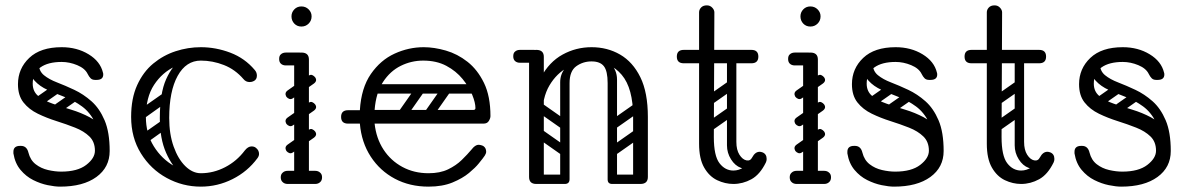

<svg xmlns="http://www.w3.org/2000/svg" viewBox="-20 -686 4416 716"><path d="M204 10Q185 10 158 4.5Q131 -1 104 -14.5Q77 -28 56.5 -52.5Q36 -77 30 -114Q30 -116 30 -117.5Q30 -119 30 -120Q30 -142 55 -142H58Q80 -142 86 -117Q93 -89 113 -73.5Q133 -58 159 -52Q185 -46 208 -46Q269 -46 301.5 -71Q334 -96 334 -124Q334 -157 313.5 -177Q293 -197 260 -210Q227 -223 190.5 -234.5Q154 -246 121 -262Q88 -278 67.5 -304Q47 -330 47 -372Q47 -430 89 -470Q131 -510 210 -510Q267 -510 310.5 -483.5Q354 -457 364 -415Q365 -413 365 -408Q365 -388 340 -388H335Q324 -388 318 -394Q312 -400 307 -410Q297 -431 268 -443Q239 -455 210 -455Q159 -455 130.5 -434.5Q102 -414 102 -374Q102 -345 122.5 -328Q143 -311 176 -299.5Q209 -288 245.5 -277Q282 -266 315 -248.5Q348 -231 368.5 -201.5Q389 -172 389 -123Q389 -62 339.5 -26Q290 10 204 10ZM354 -123Q354 -189 335 -228Q316 -267 286 -289Q256 -311 222 -324Q188 -337 158 -350.5Q128 -364 109 -385Q90 -406 90 -445L125 -447Q125 -421 144 -405.5Q163 -390 193 -378.5Q223 -367 257 -351Q291 -335 321 -308.5Q351 -282 370 -237.5Q389 -193 389 -123ZM203 -363Q209 -356 207 -349.5Q205 -343 199 -339L139 -297Q124 -287 113 -300Q103 -313 118 -325L178 -367Q192 -377 203 -363ZM274 -337Q279 -330 277.5 -323.5Q276 -317 269 -313L209 -271Q195 -261 184 -274Q173 -288 189 -299L249 -341Q262 -351 274 -337Z M927 -384Q920 -380 911 -380Q897 -380 888 -391Q857 -427 815 -443.5Q773 -460 729 -460Q680 -460 632.5 -438Q585 -416 554.5 -369.5Q524 -323 524 -250Q524 -188 553.5 -140.5Q583 -93 630 -66.5Q677 -40 729 -40Q776 -40 819.5 -62.5Q863 -85 893 -125Q905 -140 918 -140Q928 -140 934 -135Q946 -126 946 -112Q946 -104 940 -96Q903 -46 847 -18Q791 10 729 10Q661 10 601.5 -22.5Q542 -55 505.5 -114Q469 -173 469 -250Q469 -319 491.5 -368.5Q514 -418 551.5 -449Q589 -480 635 -495Q681 -510 729 -510Q785 -510 839 -489.5Q893 -469 930 -425Q938 -416 938 -404Q938 -390 927 -384ZM500 -157Q490 -172 504 -181L581 -235Q596 -245 605 -231Q616 -216 602 -207L525 -152Q519 -148 512 -149Q505 -150 500 -157ZM500 -255Q490 -270 504 -279L581 -333Q596 -343 605 -329Q616 -314 602 -305L525 -250Q519 -246 512 -247Q505 -248 500 -255ZM726 -6Q692 -8 657.5 -35.5Q623 -63 599.5 -116Q576 -169 576 -245Q576 -338 599.5 -390.5Q623 -443 657.5 -464.5Q692 -486 726 -486L729 -460Q674 -460 642.5 -403Q611 -346 611 -246Q611 -186 627.5 -139.5Q644 -93 671 -66.5Q698 -40 729 -40Z M1104 0Q1077 0 1077 -26V-464Q1077 -490 1104 -490Q1132 -490 1132 -464V-26Q1132 0 1104 0ZM1046 -442Q1034 -442 1027 -449Q1021 -455 1021 -466Q1021 -478 1027 -483Q1034 -490 1046 -490H1097Q1108 -490 1114 -488.5Q1120 -487 1121 -485Q1125 -481 1128 -476Q1131 -471 1131 -466Q1129 -453 1122 -449Q1118 -442 1097 -442ZM1104 -587Q1088 -587 1077.5 -598Q1067 -609 1067 -625Q1067 -640 1077.5 -651Q1088 -662 1104 -662Q1120 -662 1131 -651Q1142 -640 1142 -625Q1142 -609 1131 -598Q1120 -587 1104 -587ZM1027 -25Q1027 -36 1034 -42Q1041 -49 1053 -49H1102Q1114 -49 1121 -43Q1128 -36 1128 -25Q1128 -13 1121 -6Q1114 0 1102 0H1053Q1041 0 1034 -7Q1027 -13 1027 -25ZM1181 -25Q1181 -13 1174 -7Q1167 0 1155 0H1106Q1095 0 1087 -6Q1080 -13 1080 -25Q1080 -36 1087 -43Q1095 -49 1106 -49H1155Q1167 -49 1174 -42Q1181 -36 1181 -25ZM1073 -320Q1066 -315 1059.5 -317Q1053 -319 1048 -325Q1044 -332 1045 -338Q1046 -344 1053 -349L1130 -403Q1138 -409 1144.5 -406Q1151 -403 1155 -398Q1160 -391 1158.5 -385Q1157 -379 1150 -374ZM1073 -118Q1066 -113 1059.5 -115Q1053 -117 1048 -123Q1044 -130 1045 -136Q1046 -142 1053 -147L1130 -201Q1138 -207 1144.5 -204Q1151 -201 1155 -196Q1160 -189 1158.5 -183Q1157 -177 1150 -172ZM1073 -219Q1066 -214 1059.5 -216Q1053 -218 1048 -224Q1044 -231 1045 -237Q1046 -243 1053 -248L1130 -302Q1138 -308 1144.5 -305Q1151 -302 1155 -297Q1160 -290 1158.5 -284Q1157 -278 1150 -273Z M1578 10Q1508 10 1452.5 -19.5Q1397 -49 1362.5 -102Q1328 -155 1322 -225H1278Q1252 -225 1252 -250Q1252 -275 1278 -275H1322Q1327 -358 1363 -410Q1399 -462 1451.5 -486Q1504 -510 1560 -510Q1599 -510 1642.5 -497.5Q1686 -485 1723.5 -455.5Q1761 -426 1785 -376.5Q1809 -327 1809 -253Q1809 -245 1803 -235Q1797 -225 1783 -225H1377Q1383 -170 1410 -128.5Q1437 -87 1480.5 -63.5Q1524 -40 1578 -40Q1621 -40 1651 -54.5Q1681 -69 1702 -89.5Q1723 -110 1739 -129Q1745 -137 1751.5 -141.5Q1758 -146 1765 -146Q1769 -146 1774.5 -144.5Q1780 -143 1783 -141Q1793 -134 1793 -120Q1793 -114 1788 -106Q1783 -98 1765 -76Q1753 -61 1729 -41Q1705 -21 1667.5 -5.5Q1630 10 1578 10ZM1377 -276H1745Q1753 -276 1753 -283Q1753 -303 1741 -332.5Q1729 -362 1705 -391.5Q1681 -421 1644.5 -440.5Q1608 -460 1558 -460Q1514 -460 1474.5 -440.5Q1435 -421 1408.5 -380.5Q1382 -340 1377 -276ZM1663 -372H1766V-337H1663ZM1557 -366Q1570 -356 1561 -343L1495 -249Q1486 -235 1470 -246Q1457 -256 1466 -269L1532 -363Q1536 -368 1543 -369.5Q1550 -371 1557 -366ZM1655 -366Q1668 -356 1659 -343L1593 -249Q1584 -235 1568 -246Q1555 -256 1564 -269L1630 -363Q1634 -368 1641 -369.5Q1648 -371 1655 -366ZM1359 -259Q1359 -276 1376 -276H1708Q1725 -276 1725 -259Q1725 -241 1709 -241H1377Q1359 -241 1359 -259ZM1359 -355Q1359 -372 1376 -372H1708Q1725 -372 1725 -355Q1725 -337 1709 -337H1377Q1359 -337 1359 -355Z M1967 -250Q1967 -341 1997.5 -398Q2028 -455 2078 -482.5Q2128 -510 2186 -510Q2245 -510 2292.5 -482.5Q2340 -455 2368 -398Q2396 -341 2396 -250H2341Q2341 -357 2298.5 -407Q2256 -457 2186 -457Q2140 -457 2098 -435Q2056 -413 2029 -367.5Q2002 -322 2002 -250ZM1980 0Q1953 0 1953 -26V-474Q1953 -500 1980 -500Q2008 -500 2008 -474V-26Q2008 0 1980 0ZM1919 -452Q1907 -452 1900 -459Q1894 -465 1894 -476Q1894 -488 1900 -493Q1907 -500 1919 -500H1970Q1981 -500 1987 -498.5Q1993 -497 1994 -495Q1998 -491 2001 -486Q2004 -481 2004 -476Q2002 -463 1995 -459Q1991 -452 1970 -452ZM2368 0Q2341 0 2341 -26V-250Q2341 -276 2368 -276Q2396 -276 2396 -250V-26Q2396 0 2368 0ZM2263 0Q2246 0 2246 -17V-379Q2246 -396 2263 -396Q2281 -396 2281 -380V-18Q2281 0 2263 0ZM2186 -457Q2154 -457 2129 -439Q2104 -421 2104 -376V-281H2069V-379Q2069 -409 2087 -431Q2105 -453 2134.5 -464.5Q2164 -476 2197 -476ZM2186 -457 2176 -476Q2226 -476 2253.5 -451.5Q2281 -427 2281 -389V-281H2246V-376Q2246 -421 2232 -439Q2218 -457 2186 -457ZM1964 -17Q1964 -35 1982 -35H2085Q2103 -35 2103 -17Q2103 0 2084 0H1981Q1964 0 1964 -17ZM2248 -17Q2248 -35 2266 -35H2369Q2387 -35 2387 -17Q2387 0 2368 0H2265Q2248 0 2248 -17ZM1979 -198Q1989 -211 2002 -202L2096 -136Q2110 -127 2099 -111Q2089 -98 2076 -107L1982 -173Q1977 -177 1975.5 -184Q1974 -191 1979 -198ZM1979 -296Q1989 -309 2002 -300L2096 -234Q2110 -225 2099 -209Q2089 -196 2076 -205L1982 -271Q1977 -275 1975.5 -282Q1974 -289 1979 -296ZM2086 0Q2069 0 2069 -17V-349Q2069 -366 2086 -366Q2104 -366 2104 -350V-18Q2104 0 2086 0ZM1990 0Q1973 0 1973 -17V-349Q1973 -366 1990 -366Q2008 -366 2008 -350V-18Q2008 0 1990 0ZM2282 -211Q2267 -200 2258 -214Q2254 -219 2253.5 -226Q2253 -233 2261 -239L2338 -293Q2353 -303 2363 -289Q2367 -283 2366.5 -276.5Q2366 -270 2359 -265ZM2284 -114Q2269 -103 2260 -117Q2256 -122 2255.5 -129Q2255 -136 2263 -142L2340 -196Q2355 -206 2365 -192Q2369 -186 2368.5 -179.5Q2368 -173 2361 -168Z M2715 0Q2684 0 2654.5 -14Q2625 -28 2606 -61Q2587 -94 2587 -150V-640Q2587 -650 2594.5 -658Q2602 -666 2616 -666Q2628 -666 2636 -657.5Q2644 -649 2644 -640Q2644 -572 2643.5 -516Q2643 -460 2643 -407.5Q2643 -355 2642.5 -299Q2642 -243 2642 -175Q2642 -105 2663 -77.5Q2684 -50 2715 -50Q2735 -50 2753.5 -62Q2772 -74 2785 -99Q2796 -120 2813 -120Q2817 -120 2823 -118Q2839 -112 2839 -93Q2839 -86 2836 -80Q2814 -35 2782 -17.5Q2750 0 2715 0ZM2530 -450Q2504 -450 2504 -475Q2504 -500 2530 -500H2782Q2808 -500 2808 -475Q2808 -450 2782 -450ZM2709 -485Q2726 -485 2726 -468V-154Q2726 -137 2709 -137Q2691 -137 2691 -153V-467Q2691 -485 2709 -485ZM2785 -99V-73Q2765 -52 2743 -60Q2721 -68 2706 -92Q2691 -116 2691 -144V-252H2726V-157Q2726 -127 2737.5 -109Q2749 -91 2763.5 -88Q2778 -85 2785 -99ZM2638 -299Q2623 -288 2614 -302Q2610 -307 2609.5 -314Q2609 -321 2617 -327L2694 -381Q2709 -391 2719 -377Q2723 -371 2722.5 -364.5Q2722 -358 2715 -353ZM2636 -200Q2621 -189 2612 -203Q2608 -208 2607.5 -215Q2607 -222 2615 -228L2692 -282Q2707 -292 2717 -278Q2721 -272 2720.5 -265.5Q2720 -259 2713 -254Z M3002 0Q2975 0 2975 -26V-464Q2975 -490 3002 -490Q3030 -490 3030 -464V-26Q3030 0 3002 0ZM2944 -442Q2932 -442 2925 -449Q2919 -455 2919 -466Q2919 -478 2925 -483Q2932 -490 2944 -490H2995Q3006 -490 3012 -488.5Q3018 -487 3019 -485Q3023 -481 3026 -476Q3029 -471 3029 -466Q3027 -453 3020 -449Q3016 -442 2995 -442ZM3002 -587Q2986 -587 2975.5 -598Q2965 -609 2965 -625Q2965 -640 2975.5 -651Q2986 -662 3002 -662Q3018 -662 3029 -651Q3040 -640 3040 -625Q3040 -609 3029 -598Q3018 -587 3002 -587ZM2925 -25Q2925 -36 2932 -42Q2939 -49 2951 -49H3000Q3012 -49 3019 -43Q3026 -36 3026 -25Q3026 -13 3019 -6Q3012 0 3000 0H2951Q2939 0 2932 -7Q2925 -13 2925 -25ZM3079 -25Q3079 -13 3072 -7Q3065 0 3053 0H3004Q2993 0 2985 -6Q2978 -13 2978 -25Q2978 -36 2985 -43Q2993 -49 3004 -49H3053Q3065 -49 3072 -42Q3079 -36 3079 -25ZM2971 -320Q2964 -315 2957.5 -317Q2951 -319 2946 -325Q2942 -332 2943 -338Q2944 -344 2951 -349L3028 -403Q3036 -409 3042.5 -406Q3049 -403 3053 -398Q3058 -391 3056.5 -385Q3055 -379 3048 -374ZM2971 -118Q2964 -113 2957.5 -115Q2951 -117 2946 -123Q2942 -130 2943 -136Q2944 -142 2951 -147L3028 -201Q3036 -207 3042.5 -204Q3049 -201 3053 -196Q3058 -189 3056.5 -183Q3055 -177 3048 -172ZM2971 -219Q2964 -214 2957.5 -216Q2951 -218 2946 -224Q2942 -231 2943 -237Q2944 -243 2951 -248L3028 -302Q3036 -308 3042.5 -305Q3049 -302 3053 -297Q3058 -290 3056.5 -284Q3055 -278 3048 -273Z M3314 10Q3295 10 3268 4.5Q3241 -1 3214 -14.5Q3187 -28 3166.5 -52.5Q3146 -77 3140 -114Q3140 -116 3140 -117.5Q3140 -119 3140 -120Q3140 -142 3165 -142H3168Q3190 -142 3196 -117Q3203 -89 3223 -73.5Q3243 -58 3269 -52Q3295 -46 3318 -46Q3379 -46 3411.5 -71Q3444 -96 3444 -124Q3444 -157 3423.5 -177Q3403 -197 3370 -210Q3337 -223 3300.5 -234.5Q3264 -246 3231 -262Q3198 -278 3177.5 -304Q3157 -330 3157 -372Q3157 -430 3199 -470Q3241 -510 3320 -510Q3377 -510 3420.5 -483.5Q3464 -457 3474 -415Q3475 -413 3475 -408Q3475 -388 3450 -388H3445Q3434 -388 3428 -394Q3422 -400 3417 -410Q3407 -431 3378 -443Q3349 -455 3320 -455Q3269 -455 3240.5 -434.5Q3212 -414 3212 -374Q3212 -345 3232.5 -328Q3253 -311 3286 -299.5Q3319 -288 3355.5 -277Q3392 -266 3425 -248.5Q3458 -231 3478.5 -201.5Q3499 -172 3499 -123Q3499 -62 3449.5 -26Q3400 10 3314 10ZM3464 -123Q3464 -189 3445 -228Q3426 -267 3396 -289Q3366 -311 3332 -324Q3298 -337 3268 -350.5Q3238 -364 3219 -385Q3200 -406 3200 -445L3235 -447Q3235 -421 3254 -405.5Q3273 -390 3303 -378.5Q3333 -367 3367 -351Q3401 -335 3431 -308.5Q3461 -282 3480 -237.5Q3499 -193 3499 -123ZM3313 -363Q3319 -356 3317 -349.5Q3315 -343 3309 -339L3249 -297Q3234 -287 3223 -300Q3213 -313 3228 -325L3288 -367Q3302 -377 3313 -363ZM3384 -337Q3389 -330 3387.5 -323.5Q3386 -317 3379 -313L3319 -271Q3305 -261 3294 -274Q3283 -288 3299 -299L3359 -341Q3372 -351 3384 -337Z M3788 0Q3757 0 3727.5 -14Q3698 -28 3679 -61Q3660 -94 3660 -150V-640Q3660 -650 3667.5 -658Q3675 -666 3689 -666Q3701 -666 3709 -657.5Q3717 -649 3717 -640Q3717 -572 3716.5 -516Q3716 -460 3716 -407.5Q3716 -355 3715.5 -299Q3715 -243 3715 -175Q3715 -105 3736 -77.5Q3757 -50 3788 -50Q3808 -50 3826.5 -62Q3845 -74 3858 -99Q3869 -120 3886 -120Q3890 -120 3896 -118Q3912 -112 3912 -93Q3912 -86 3909 -80Q3887 -35 3855 -17.5Q3823 0 3788 0ZM3603 -450Q3577 -450 3577 -475Q3577 -500 3603 -500H3855Q3881 -500 3881 -475Q3881 -450 3855 -450ZM3782 -485Q3799 -485 3799 -468V-154Q3799 -137 3782 -137Q3764 -137 3764 -153V-467Q3764 -485 3782 -485ZM3858 -99V-73Q3838 -52 3816 -60Q3794 -68 3779 -92Q3764 -116 3764 -144V-252H3799V-157Q3799 -127 3810.5 -109Q3822 -91 3836.5 -88Q3851 -85 3858 -99ZM3711 -299Q3696 -288 3687 -302Q3683 -307 3682.5 -314Q3682 -321 3690 -327L3767 -381Q3782 -391 3792 -377Q3796 -371 3795.5 -364.5Q3795 -358 3788 -353ZM3709 -200Q3694 -189 3685 -203Q3681 -208 3680.5 -215Q3680 -222 3688 -228L3765 -282Q3780 -292 3790 -278Q3794 -272 3793.5 -265.5Q3793 -259 3786 -254Z M4161 10Q4142 10 4115 4.5Q4088 -1 4061 -14.5Q4034 -28 4013.5 -52.5Q3993 -77 3987 -114Q3987 -116 3987 -117.5Q3987 -119 3987 -120Q3987 -142 4012 -142H4015Q4037 -142 4043 -117Q4050 -89 4070 -73.5Q4090 -58 4116 -52Q4142 -46 4165 -46Q4226 -46 4258.5 -71Q4291 -96 4291 -124Q4291 -157 4270.5 -177Q4250 -197 4217 -210Q4184 -223 4147.5 -234.5Q4111 -246 4078 -262Q4045 -278 4024.5 -304Q4004 -330 4004 -372Q4004 -430 4046 -470Q4088 -510 4167 -510Q4224 -510 4267.5 -483.5Q4311 -457 4321 -415Q4322 -413 4322 -408Q4322 -388 4297 -388H4292Q4281 -388 4275 -394Q4269 -400 4264 -410Q4254 -431 4225 -443Q4196 -455 4167 -455Q4116 -455 4087.5 -434.5Q4059 -414 4059 -374Q4059 -345 4079.5 -328Q4100 -311 4133 -299.5Q4166 -288 4202.5 -277Q4239 -266 4272 -248.5Q4305 -231 4325.5 -201.5Q4346 -172 4346 -123Q4346 -62 4296.5 -26Q4247 10 4161 10ZM4311 -123Q4311 -189 4292 -228Q4273 -267 4243 -289Q4213 -311 4179 -324Q4145 -337 4115 -350.5Q4085 -364 4066 -385Q4047 -406 4047 -445L4082 -447Q4082 -421 4101 -405.5Q4120 -390 4150 -378.5Q4180 -367 4214 -351Q4248 -335 4278 -308.5Q4308 -282 4327 -237.5Q4346 -193 4346 -123ZM4160 -363Q4166 -356 4164 -349.5Q4162 -343 4156 -339L4096 -297Q4081 -287 4070 -300Q4060 -313 4075 -325L4135 -367Q4149 -377 4160 -363ZM4231 -337Q4236 -330 4234.5 -323.5Q4233 -317 4226 -313L4166 -271Q4152 -261 4141 -274Q4130 -288 4146 -299L4206 -341Q4219 -351 4231 -337Z"/></svg>

Font: Nsibidi Libre Uzo
Style: Regular
Weight: 400
Designer: Oluwaseun Badejo
Version: Version 1.021